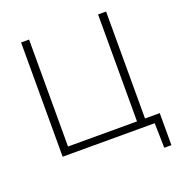

<svg xmlns="http://www.w3.org/2000/svg" viewBox="-151 -842 1060 1126"><g transform="rotate(-20 379.0 -279.0)"><path d="M682.5 154.5 679 0H104.5V-713H154.5V-45.5H585V-713H635V-45.5H727V154.5Z"/></g></svg>

Font: Commissioner ExtraLight
Style: Regular
Weight: 200
Designer: Kostas Bartsokas
Foundry: Kostas Bartsokas
Version: Version 1.000; ttfautohint (v1.8.3)